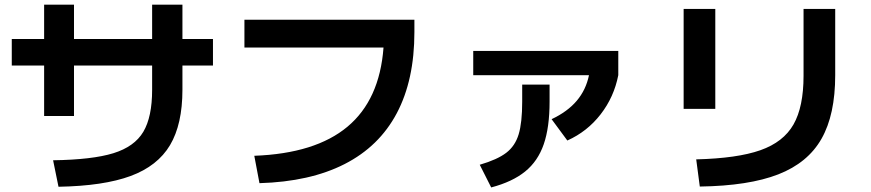

<svg xmlns="http://www.w3.org/2000/svg" viewBox="-20 -781 3790 835"><path d="M641.6 -390.6V-496.1H301.8V-276.4H171.9V-496.1H31.2V-611.3H171.9V-760.7H301.8V-611.3H641.6V-760.7H773.4V-611.3H906.2V-496.1H773.4V-390.6Q773.4 -240.7 719.5 -149.9Q665.5 -59.1 548.1 -15.6Q430.7 27.8 234.4 31.2L210.9 -84Q381.3 -86.4 473.1 -114.7Q564.9 -143.1 603.3 -207.8Q641.6 -272.5 641.6 -390.6Z M1647.9 -574.2H1043V-695.3H1782.2V-641.6Q1782.2 -433.1 1705.6 -288.6Q1628.9 -144 1478.5 -67.4Q1328.1 9.3 1108.4 15.6L1085.9 -103.5Q1351.6 -113.3 1491.2 -230Q1630.9 -346.7 1647.9 -574.2Z M2251 -338.9V-413.1H2370.1V-338.9Q2370.1 -227.1 2344.7 -153.6Q2319.3 -80.1 2263.9 -35.2Q2208.5 9.8 2116.2 34.2L2066.4 -64.5Q2143.1 -86.9 2181.6 -116.5Q2220.2 -146 2235.6 -196.8Q2251 -247.6 2251 -338.9ZM2541.5 -454.1H2038.1V-559.6H2668.9V-454.1Q2650.4 -358.9 2592 -283.7Q2533.7 -208.5 2447.3 -169.9L2378.9 -262.7Q2448.2 -295.4 2488.3 -342.8Q2528.3 -390.1 2541.5 -454.1Z M3474.6 -451.2V-742.2H3612.3V-454.1Q3612.3 -282.2 3552.7 -177.5Q3493.2 -72.8 3364.7 -22.7Q3236.3 27.3 3023.4 30.3L3007.8 -87.9Q3186.5 -92.3 3286.9 -127.7Q3387.2 -163.1 3430.9 -239.7Q3474.6 -316.4 3474.6 -451.2ZM2953.1 -742.2H3090.8V-307.6H2953.1Z"/></svg>

Font: Pretendard
Style: Bold
Weight: 700
Designer: Base glyphs from Inter by Rasmus Andersson; Hangeul glyphs from Noto Sans CJK(Source Han Sans) by Jang Soo-young and Kan
Foundry: Kil Hyung-jin
Version: Version 1.309